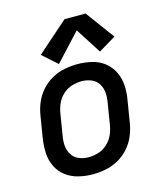

<svg xmlns="http://www.w3.org/2000/svg" viewBox="-115 -855 806 949"><g transform="rotate(-15 288.0 -380.5)"><path d="M242 8Q275 8 308.5 1.5Q342 -5 373 -22Q404 -39 428 -66Q452 -93 465.5 -125Q479 -157 484 -190L502 -300Q509 -338 507 -375Q505 -412 489.5 -444.5Q474 -477 446 -499Q418 -521 382 -529.5Q346 -538 309 -538Q276 -538 242.5 -531.5Q209 -525 178 -508Q147 -491 123 -464Q99 -437 85.5 -405Q72 -373 67 -340L49 -230Q43 -192 44.5 -155Q46 -118 61.5 -85.5Q77 -53 105 -31.5Q133 -10 169 -1Q205 8 242 8ZM244 -79Q218 -79 195 -88.5Q172 -98 159 -119Q146 -140 144 -165Q142 -190 147 -216L165 -326Q169 -351 180 -375Q191 -399 211.5 -417.5Q232 -436 257 -443.5Q282 -451 307 -451Q333 -451 356 -441.5Q379 -432 392 -411.5Q405 -391 407 -365.5Q409 -340 404 -314L386 -204Q382 -179 371 -155Q360 -131 339.5 -112.5Q319 -94 294 -86.5Q269 -79 244 -79ZM221 -562 349 -700 433 -569 521 -622 413 -769H305L146 -629Z"/></g></svg>

Font: Iosevka Sparkle Medium
Style: Italic
Weight: 500
Italic angle: -9°
Designer: Belleve Invis
Foundry: Belleve Invis
Version: Version 4.5.0; ttfautohint (v1.8.3)